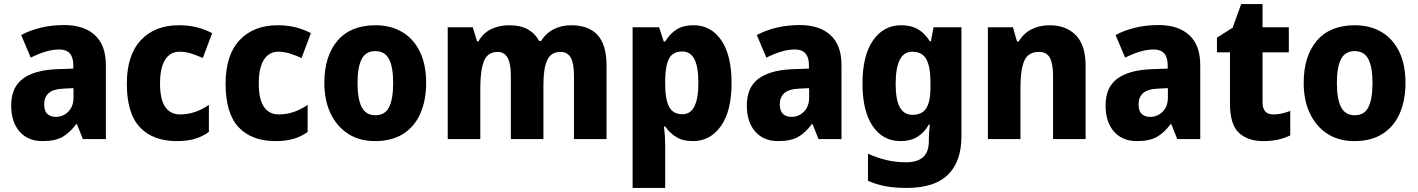

<svg xmlns="http://www.w3.org/2000/svg" viewBox="-20 -683 6964 943"><path d="M295 -560Q392 -560 446 -510.5Q500 -461 500 -363V0H387L358 -73H354Q322 -30 286 -10Q250 10 189 10Q117 10 76 -37Q35 -84 35 -165Q35 -253 91 -295.5Q147 -338 256 -343L340 -346V-363Q340 -440 271 -440Q239 -440 204 -429.5Q169 -419 131 -400L84 -511Q127 -534 180.5 -547Q234 -560 295 -560ZM296 -248Q242 -246 219.5 -226Q197 -206 197 -171Q197 -138 212.5 -123.5Q228 -109 254 -109Q290 -109 315.5 -134.5Q341 -160 341 -204V-250Z M849 10Q731 10 667 -58Q603 -126 603 -272Q603 -412 671.5 -485.5Q740 -559 859 -559Q908 -559 948.5 -548.5Q989 -538 1022 -520L976 -398Q945 -412 917.5 -420.5Q890 -429 862 -429Q816 -429 791 -389.5Q766 -350 766 -273Q766 -195 791.5 -158Q817 -121 864 -121Q902 -121 937.5 -133Q973 -145 1006 -168V-35Q974 -12 936.5 -1Q899 10 849 10Z M1334 10Q1216 10 1152 -58Q1088 -126 1088 -272Q1088 -412 1156.5 -485.5Q1225 -559 1344 -559Q1393 -559 1433.5 -548.5Q1474 -538 1507 -520L1461 -398Q1430 -412 1402.5 -420.5Q1375 -429 1347 -429Q1301 -429 1276 -389.5Q1251 -350 1251 -273Q1251 -195 1276.5 -158Q1302 -121 1349 -121Q1387 -121 1422.5 -133Q1458 -145 1491 -168V-35Q1459 -12 1421.5 -1Q1384 10 1334 10Z M2073 -276Q2073 -191 2045 -126.5Q2017 -62 1961 -26Q1905 10 1822 10Q1745 10 1689.5 -26Q1634 -62 1603.5 -126Q1573 -190 1573 -276Q1573 -407 1637.5 -483Q1702 -559 1825 -559Q1898 -559 1954 -526.5Q2010 -494 2041.5 -430.5Q2073 -367 2073 -276ZM1736 -275Q1736 -197 1756.5 -157Q1777 -117 1824 -117Q1871 -117 1891 -157Q1911 -197 1911 -276Q1911 -354 1890.5 -393Q1870 -432 1823 -432Q1777 -432 1756.5 -393Q1736 -354 1736 -275Z M2785 -559Q2871 -559 2915 -511Q2959 -463 2959 -359V0H2799V-312Q2799 -372 2783 -400Q2767 -428 2734 -428Q2686 -428 2667.5 -387.5Q2649 -347 2649 -268V0H2489V-312Q2489 -428 2425 -428Q2375 -428 2357 -383Q2339 -338 2339 -252V0H2179V-549H2302L2323 -480H2330Q2351 -519 2390.5 -539Q2430 -559 2481 -559Q2537 -559 2573 -538.5Q2609 -518 2628 -482H2638Q2661 -520 2699.5 -539.5Q2738 -559 2785 -559Z M3386 -559Q3472 -559 3522.5 -485.5Q3573 -412 3573 -275Q3573 -137 3520.5 -63.5Q3468 10 3384 10Q3333 10 3300.5 -10.5Q3268 -31 3247 -62H3241Q3244 -38 3245.5 -15.5Q3247 7 3247 28V240H3087V-549H3217L3240 -479H3247Q3270 -517 3302.5 -538Q3335 -559 3386 -559ZM3331 -430Q3285 -430 3266.5 -396Q3248 -362 3247 -291V-270Q3247 -196 3266 -159Q3285 -122 3332 -122Q3410 -122 3410 -276Q3410 -355 3390.5 -392.5Q3371 -430 3331 -430Z M3908 -560Q4005 -560 4059 -510.5Q4113 -461 4113 -363V0H4000L3971 -73H3967Q3935 -30 3899 -10Q3863 10 3802 10Q3730 10 3689 -37Q3648 -84 3648 -165Q3648 -253 3704 -295.5Q3760 -338 3869 -343L3953 -346V-363Q3953 -440 3884 -440Q3852 -440 3817 -429.5Q3782 -419 3744 -400L3697 -511Q3740 -534 3793.5 -547Q3847 -560 3908 -560ZM3909 -248Q3855 -246 3832.5 -226Q3810 -206 3810 -171Q3810 -138 3825.5 -123.5Q3841 -109 3867 -109Q3903 -109 3928.5 -134.5Q3954 -160 3954 -204V-250Z M4406 -559Q4455 -559 4488.5 -539.5Q4522 -520 4547 -480H4552L4565 -549H4702V-13Q4702 110 4636 175Q4570 240 4433 240Q4377 240 4331.5 232Q4286 224 4243 205V72Q4291 93 4335.5 103.5Q4380 114 4431 114Q4485 114 4513.5 89Q4542 64 4542 10V1Q4542 -33 4547 -71H4542Q4519 -31 4485 -10.5Q4451 10 4403 10Q4316 10 4266 -64Q4216 -138 4216 -273Q4216 -409 4267.5 -484Q4319 -559 4406 -559ZM4460 -429Q4379 -429 4379 -270Q4379 -193 4399.5 -156Q4420 -119 4462 -119Q4508 -119 4529 -151Q4550 -183 4550 -254V-277Q4550 -356 4529.5 -392.5Q4509 -429 4460 -429Z M5135 -559Q5216 -559 5264 -510Q5312 -461 5312 -359V0H5152V-313Q5152 -370 5136.5 -399Q5121 -428 5083 -428Q5030 -428 5011 -385Q4992 -342 4992 -253V0H4832V-549H4955L4975 -479H4983Q5007 -519 5046 -539Q5085 -559 5135 -559Z M5670 -560Q5767 -560 5821 -510.5Q5875 -461 5875 -363V0H5762L5733 -73H5729Q5697 -30 5661 -10Q5625 10 5564 10Q5492 10 5451 -37Q5410 -84 5410 -165Q5410 -253 5466 -295.5Q5522 -338 5631 -343L5715 -346V-363Q5715 -440 5646 -440Q5614 -440 5579 -429.5Q5544 -419 5506 -400L5459 -511Q5502 -534 5555.5 -547Q5609 -560 5670 -560ZM5671 -248Q5617 -246 5594.5 -226Q5572 -206 5572 -171Q5572 -138 5587.5 -123.5Q5603 -109 5629 -109Q5665 -109 5690.5 -134.5Q5716 -160 5716 -204V-250Z M6234 -121Q6255 -121 6275 -125.5Q6295 -130 6317 -138V-18Q6290 -5 6258 2.5Q6226 10 6184 10Q6108 10 6064.5 -31Q6021 -72 6021 -174V-426H5957V-498L6034 -547L6076 -663H6181V-549H6310V-426H6181V-180Q6181 -121 6234 -121Z M6883 -276Q6883 -191 6855 -126.5Q6827 -62 6771 -26Q6715 10 6632 10Q6555 10 6499.5 -26Q6444 -62 6413.5 -126Q6383 -190 6383 -276Q6383 -407 6447.5 -483Q6512 -559 6635 -559Q6708 -559 6764 -526.5Q6820 -494 6851.5 -430.5Q6883 -367 6883 -276ZM6546 -275Q6546 -197 6566.5 -157Q6587 -117 6634 -117Q6681 -117 6701 -157Q6721 -197 6721 -276Q6721 -354 6700.5 -393Q6680 -432 6633 -432Q6587 -432 6566.5 -393Q6546 -354 6546 -275Z"/></svg>

Font: Noto Sans Devanagari SemiCondensed ExtraBold
Style: Regular
Weight: 800
Width: 4
Designer: Jelle Bosma - Monotype Design Team
Foundry: Monotype Imaging Inc.
Version: Version 2.004; ttfautohint (v1.8.4.7-5d5b)